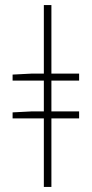

<svg xmlns="http://www.w3.org/2000/svg" viewBox="-20 -742 364 762"><path d="M154 0H184V-272H294V-300H184V-422H294V-450H184V-722H154V-450H108L30 -446V-422H154V-300H108L30 -296V-272H154Z"/></svg>

Font: Source Sans Pro ExtraLight
Style: Regular
Weight: 200
Designer: Paul D. Hunt
Foundry: Adobe Systems Incorporated
Version: Version 3.006;hotconv 1.0.111;makeotfexe 2.5.65597